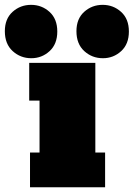

<svg xmlns="http://www.w3.org/2000/svg" viewBox="-78 -788 562 808"><path d="M163.1 -655.3Q163.1 -602.5 130.6 -572.8Q98.1 -543 53.7 -543Q8.3 -543 -24.7 -573Q-57.6 -603 -57.6 -656.7Q-57.6 -709 -24.9 -738.3Q7.8 -767.6 52.7 -767.6Q97.7 -767.6 130.4 -738Q163.1 -708.5 163.1 -655.3ZM464.4 -655.3Q464.4 -602.5 431.9 -572.8Q399.4 -543 355 -543Q309.6 -543 276.6 -573Q243.7 -603 243.7 -656.7Q243.7 -709 276.4 -738.3Q309.1 -767.6 354 -767.6Q398.9 -767.6 431.6 -738Q464.4 -708.5 464.4 -655.3ZM323.2 -146H364.3V0H48.3V-146H88.4V-364.7H44.9V-523.4H323.2Z"/></svg>

Font: Bevan
Style: Regular
Weight: 400
Foundry: vernon adams
Version: Version 1.000